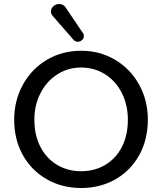

<svg xmlns="http://www.w3.org/2000/svg" viewBox="-20 -932 812 961"><path d="M51 -333Q51 -429 94.5 -508Q138 -587 214.5 -632.5Q291 -678 386 -678Q480 -678 556.5 -632.5Q633 -587 676.5 -508Q720 -429 720 -334Q720 -233 676.5 -155Q633 -77 557 -34Q481 9 386 9Q291 9 214.5 -34.5Q138 -78 94.5 -155.5Q51 -233 51 -333ZM620 -333Q620 -406 590 -466Q560 -526 506.5 -560Q453 -594 386 -594Q320 -594 266.5 -559.5Q213 -525 182.5 -465.5Q152 -406 152 -333Q152 -256 182 -197.5Q212 -139 265.5 -107Q319 -75 386 -75Q453 -75 506.5 -106.5Q560 -138 590 -196.5Q620 -255 620 -333ZM235 -875Q235 -890 247.5 -901Q260 -912 276 -912Q297 -912 309 -894L394 -768Q400 -761 400 -752Q400 -740 390.5 -731.5Q381 -723 369 -723Q356 -723 346 -735L244 -852Q235 -862 235 -875Z"/></svg>

Font: SN Pro
Style: Regular
Weight: 400
Designer: Tobias Whetton
Foundry: Supernotes
Version: Version 1.003